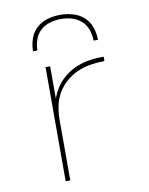

<svg xmlns="http://www.w3.org/2000/svg" viewBox="-84 -801 667 862"><g transform="rotate(-10 250.0 -370.0)"><path d="M145 0V-520H166V-374Q175 -398 188.5 -419.5Q202 -441 221 -458.5Q240 -476 262.5 -488.5Q285 -501 309.5 -508.5Q334 -516 359.5 -518.5Q385 -521 410 -521V-501Q379 -501 347.5 -496Q316 -491 287 -478.5Q258 -466 234 -445Q210 -424 194 -396.5Q178 -369 172 -338Q166 -307 166 -276V0ZM102 -600Q102 -629 111.5 -657Q121 -685 142.5 -704.5Q164 -724 192.5 -732Q221 -740 250 -740Q279 -740 307.5 -732Q336 -724 357.5 -704.5Q379 -685 388.5 -657Q398 -629 398 -600H378Q378 -625 369.5 -649.5Q361 -674 342.5 -690.5Q324 -707 299.5 -714Q275 -721 250 -721Q225 -721 200.5 -714Q176 -707 157.5 -690.5Q139 -674 130.5 -649.5Q122 -625 122 -600Z"/></g></svg>

Font: Iosevka Aile Thin
Style: Regular
Weight: 100
Designer: Belleve Invis
Foundry: Belleve Invis
Version: Version 31.1.0; ttfautohint (v1.8.4)